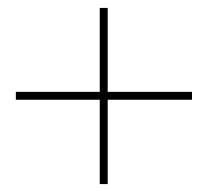

<svg xmlns="http://www.w3.org/2000/svg" viewBox="-20 -474 525 485"><path d="M252 -242H465V-222H252V-9H232V-222H20V-242H232V-454H252Z"/></svg>

Font: Rozha One
Style: Regular
Weight: 400
Designer: Tim Donaldson, Indian Type Foundry
Foundry: Indian Type Foundry
Version: Version 1.301;PS 1.0;hotconv 1.0.78;makeotf.lib2.5.61930; tt